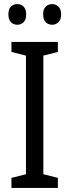

<svg xmlns="http://www.w3.org/2000/svg" viewBox="-20 -919 340 939"><path d="M263 0H36V-49L107 -67V-647L36 -665V-714H263V-665L192 -647V-67L263 -49ZM21 -849Q21 -875 33.5 -887Q46 -899 65 -899Q83 -899 95.5 -886.5Q108 -874 108 -849Q108 -823 95.5 -810.5Q83 -798 65 -798Q46 -798 33.5 -810.5Q21 -823 21 -849ZM191 -849Q191 -875 204 -887Q217 -899 235 -899Q253 -899 266 -886.5Q279 -874 279 -849Q279 -823 266 -810.5Q253 -798 235 -798Q216 -798 203.5 -810.5Q191 -823 191 -849Z"/></svg>

Font: Noto Sans Gurmukhi Condensed
Style: Regular
Weight: 400
Width: 3
Designer: Jelle Bosma - Monotype Design Team
Foundry: Monotype Imaging Inc.
Version: Version 2.004; ttfautohint (v1.8.4.7-5d5b)